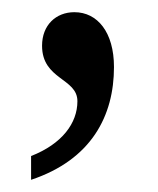

<svg xmlns="http://www.w3.org/2000/svg" viewBox="-20 -141 260 315"><path d="M31 115V154C130 121 167 49 167 -31C167 -88 140 -121 102 -121C72 -121 49 -100 49 -66C49 -10 107 -13 107 25C107 61 82 95 31 115Z"/></svg>

Font: Noto Serif Lao Cond
Style: Regular
Weight: 400
Width: 3
Designer: Monotype Design Team
Foundry: Monotype Imaging Inc.
Version: Version 2.004